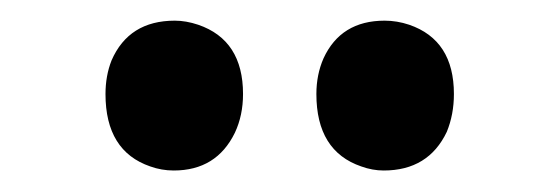

<svg xmlns="http://www.w3.org/2000/svg" viewBox="-20 -721 536 184"><path d="M212.9 -630.9Q212.9 -682.6 169.9 -697.3Q158.2 -701.2 147.5 -701.2Q103.5 -701.2 86.9 -663.1Q81.1 -648.4 81.1 -630.9Q81.1 -576.2 124 -561.5Q134.8 -557.6 146.5 -557.6Q187.5 -557.6 205.1 -593.8Q212.9 -610.4 212.9 -630.9ZM415 -630.9Q415 -682.6 372.1 -697.3Q360.4 -701.2 348.6 -701.2Q306.6 -701.2 290 -665Q283.2 -649.4 283.2 -630.9Q283.2 -576.2 326.2 -561.5Q336.9 -557.6 347.7 -557.6Q390.6 -557.6 408.2 -594.7Q415 -611.3 415 -630.9Z"/></svg>

Font: Yaldevi Colombo
Style: Bold
Weight: 700
Designer: Sol Matas, Denzil Rajitha, Kosala Senevirathne and Pathum Egodawatta
Foundry: Mooniak
Version: Version 1.020 ; ttfautohint (v1.6)